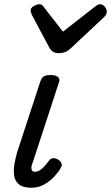

<svg xmlns="http://www.w3.org/2000/svg" viewBox="-20 -868 522 903"><path d="M127 15Q88 15 69 -1Q50 -17 46.5 -42.5Q43 -68 48 -97Q53 -126 61 -153L169 -483Q176 -503 186 -509Q196 -515 219 -515Q242 -515 252.5 -506Q263 -497 258 -483L135 -107Q128 -91 127.5 -80.5Q127 -70 131.5 -65Q136 -60 144 -60Q155 -60 166 -66.5Q177 -73 188 -85Q199 -97 210 -112Q218 -123 229.5 -124Q241 -125 254 -117Q268 -107 270 -97.5Q272 -88 266 -79Q257 -62 237.5 -40Q218 -18 190 -1.5Q162 15 127 15ZM451 -848Q463 -848 472.5 -837Q482 -826 482 -814Q482 -804 478.5 -798.5Q475 -793 471 -789L312 -640Q298 -627 284.5 -622.5Q271 -618 254 -618Q241 -618 230 -624.5Q219 -631 212 -644L131 -796Q127 -804 125.5 -809.5Q124 -815 124 -819Q124 -831 139 -839.5Q154 -848 163 -848Q174 -848 179.5 -843Q185 -838 189 -831L276 -719L422 -833Q429 -838 435.5 -843Q442 -848 451 -848Z"/></svg>

Font: Playwrite AU TAS
Style: Regular
Weight: 400
Designer: Veronika Burian, José Scaglione
Foundry: TypeTogether
Version: Version 1.002